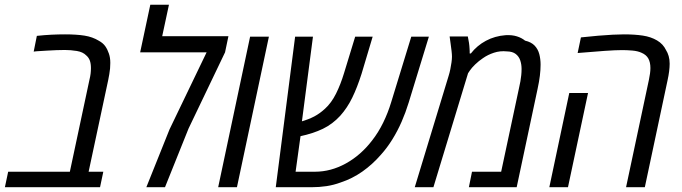

<svg xmlns="http://www.w3.org/2000/svg" viewBox="-41 -784 2854 804"><path d="M-20.5 0 -6.8 -64.9H251.5L333.5 -449.7Q336.9 -463.4 338.4 -475.3Q339.8 -487.3 339.8 -498.5Q339.8 -517.6 335.2 -530.3Q330.6 -543 320.3 -551.8Q306.2 -566.4 280.5 -570.6Q254.9 -574.7 230.5 -574.7Q214.8 -574.7 195.8 -574Q176.8 -573.2 155.5 -572Q134.3 -570.8 111.8 -569.3L100.1 -567.9L113.3 -633.8Q145 -637.2 174.3 -638.7Q203.6 -640.1 231.4 -640.1Q279.3 -640.1 313 -634.8Q346.7 -629.4 373 -613.3Q390.1 -604 399.7 -590.6Q409.2 -577.1 415 -559.6Q418 -550.8 419.4 -541.7Q420.9 -532.7 420.9 -520.5Q420.9 -508.8 419.9 -497.1Q418.9 -485.4 416.7 -473.4Q414.6 -461.4 412.1 -448.7L330.1 -64.9H391.6L377.9 0Z M571.8 0 668.9 -242.2 824.2 -564.9H545.9L588.4 -764.2H666.5L638.2 -632.3H915.5L901.4 -564.9L748.5 -245.6L649.9 0Z M872.6 0 1006.3 -630.4H1085L951.2 0Z M1113.8 0 1194.8 -630.4H1269.5L1219.7 -248L1201.2 -279.3Q1206.1 -276.4 1210.4 -275.1Q1214.8 -273.9 1218.3 -274.4Q1252 -284.2 1275.4 -296.6Q1298.8 -309.1 1319.8 -328.6Q1346.7 -353 1366 -391.6Q1385.3 -430.2 1399.9 -478.5L1446.3 -630.4H1519.5L1473.1 -475.1Q1454.6 -417 1433.8 -374.5Q1413.1 -332 1383.8 -299.3Q1351.6 -264.2 1311 -244.6Q1270.5 -225.1 1215.8 -213.4Q1210.4 -212.9 1206.5 -212.9Q1202.6 -212.9 1198 -213.1Q1193.4 -213.4 1187.5 -214.8L1222.2 -248.5L1196.8 -64.9H1277.8Q1344.7 -64.9 1407.5 -99.6Q1470.2 -134.3 1517.6 -196.3Q1543.5 -229.5 1563.5 -270.3Q1583.5 -311 1597.2 -356.4L1681.2 -630.4H1754.9L1670.4 -354.5Q1657.7 -313 1640.6 -273.9Q1623.5 -234.9 1601.8 -200Q1580.1 -165 1554.2 -136.2Q1519 -95.7 1476.8 -65.9Q1434.6 -36.1 1385.7 -20Q1356.9 -9.3 1326.4 -4.6Q1295.9 0 1262.7 0Z M1695.8 0 1837.9 -467.3Q1841.8 -479.5 1844.7 -494.1Q1847.7 -508.8 1849.6 -522.5Q1851.6 -536.1 1851.6 -546.9Q1851.6 -556.2 1849.9 -570.8Q1848.1 -585.4 1845.9 -601.6Q1843.8 -617.7 1841.8 -631.3H1918Q1920.9 -617.7 1922.9 -604.5Q1924.8 -591.3 1925.3 -579.6Q1925.8 -574.2 1925.8 -569.6Q1925.8 -564.9 1925.8 -560.1H1930.7Q1956.5 -593.3 1993.9 -613.3Q2031.2 -633.3 2076.2 -636.7Q2103 -638.2 2123.3 -631.8Q2143.6 -625.5 2157.7 -613.8Q2183.6 -607.9 2197.8 -593Q2211.9 -578.1 2217.3 -557.4Q2222.7 -536.6 2222.7 -513.2Q2222.7 -491.2 2219.7 -466.8Q2216.8 -442.4 2210 -411.1L2122.6 0H1922.4L1935.5 -64.9H2057.6L2131.8 -412.6Q2135.7 -429.7 2138.2 -443.4Q2140.6 -457 2141.8 -469.5Q2143.1 -481.9 2143.1 -495.6Q2143.1 -514.6 2137.5 -531.2Q2131.8 -547.9 2118.4 -558.1Q2105 -568.4 2081.5 -568.8Q2053.2 -571.8 2027.3 -563.2Q2001.5 -554.7 1981.4 -540.5Q1963.9 -528.8 1949 -514.4Q1934.1 -500 1926.3 -488.3L1918.9 -477.1L1773.9 0Z M2580.6 0 2676.3 -449.7Q2679.2 -463.9 2680.9 -476.1Q2682.6 -488.3 2682.6 -499Q2682.6 -523.4 2673.8 -539.1Q2665 -554.7 2645.5 -563Q2629.9 -570.3 2606.9 -572.3Q2584 -574.2 2564.5 -574.2Q2537.6 -574.2 2491.5 -571Q2445.3 -567.9 2377.9 -562L2391.6 -627.4Q2430.7 -631.8 2464.1 -634.5Q2497.6 -637.2 2524.7 -638.7Q2551.8 -640.1 2571.8 -640.1Q2616.7 -640.1 2650.6 -635Q2684.6 -629.9 2710.4 -614.7Q2723.6 -606.9 2732.9 -596.7Q2742.2 -586.4 2748 -574.2Q2754.9 -563.5 2759 -549.3Q2763.2 -535.2 2763.2 -517.1Q2763.2 -502.9 2761 -485.4Q2758.8 -467.8 2754.4 -447.8L2659.2 0ZM2259.3 0 2342.8 -394.5H2421.4L2337.4 0Z"/></svg>

Font: Open Sans SemiCondensed
Style: Italic
Weight: 400
Width: 4
Italic angle: -12°
Designer: Monotype Design Team
Foundry: Monotype Imaging Inc.
Version: Version 3.000